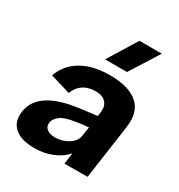

<svg xmlns="http://www.w3.org/2000/svg" viewBox="-177 -861 929 994"><g transform="rotate(30 287.5 -363.5)"><path d="M326.2 -509.8Q438.5 -509.8 492.4 -462.6Q546.4 -415.5 533.2 -321.8L505.9 -128.9Q488.8 -14.6 486.8 3.9L349.1 4.9L357.9 -62Q327.6 -26.9 279.1 -6.8Q230.5 13.2 172.9 13.2Q93.8 13.2 54.7 -21Q15.6 -55.2 23.9 -117.2Q38.6 -229 200.2 -269Q233.9 -278.8 375 -294.9L378.9 -320.8Q383.8 -357.4 363.5 -379.2Q343.3 -400.9 304.2 -400.9Q215.3 -400.9 185.1 -323.2L64.9 -358.9Q89.8 -430.2 156.5 -470Q223.1 -509.8 326.2 -509.8ZM174.8 -139.2Q171.4 -115.2 189.7 -101.6Q208 -87.9 237.8 -87.9Q279.3 -87.9 315.7 -110.1Q352.1 -132.3 356.9 -167L365.2 -221.2Q291 -215.3 241.2 -201.2Q212.4 -192.9 195.1 -176.3Q177.7 -159.7 174.8 -139.2ZM261.2 -567.9 367.2 -740.2H501L392.1 -567.9Z"/></g></svg>

Font: Human Sans Bold
Style: Italic
Weight: 700
Italic angle: -8°
Designer: Tim Radville
Foundry: Continuum
Version: Version 1.000;FEAKit 1.0